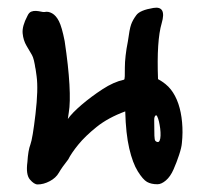

<svg xmlns="http://www.w3.org/2000/svg" viewBox="-20 -490 550 503"><path d="M157.7 -178.2Q168.5 -193.8 193.6 -215.3Q218.8 -236.8 248.3 -256.1Q277.8 -275.4 304.7 -281.2Q306.6 -281.2 306.9 -290.3Q307.1 -299.3 307.1 -313.2Q307.1 -327.1 309.1 -344.5Q311 -361.8 314.9 -380.9Q319.3 -414.1 323.5 -425.8Q327.6 -437.5 337.2 -450.4Q346.7 -463.4 381.8 -469.2Q417 -475.1 403.6 -429.2Q390.1 -383.3 394 -282.7Q415.5 -271 427.7 -255.4Q439.9 -239.7 447.3 -218Q454.6 -196.3 457 -169.7Q459.5 -143.1 456.5 -115.2Q455.6 -103.5 449.2 -84.2Q442.9 -64.9 434.6 -46.1Q426.3 -27.3 414.6 -17.3Q402.8 -7.3 392.6 -7.3Q376 -7.3 365.2 -13.4Q354.5 -19.5 341.1 -41Q327.6 -62.5 318.6 -101.1Q309.6 -139.6 308.1 -198.2Q263.2 -181.6 233.2 -157.5Q203.1 -133.3 185.1 -111.1Q167 -88.9 158.7 -72.3Q142.1 -51.3 134.3 -37.6Q126.5 -23.9 110.4 -15.4Q94.2 -6.8 78.6 -6.8Q69.3 -6.8 58.3 -19.8Q47.4 -32.7 51.8 -65.4Q53.7 -96.2 59.6 -111.3Q65.4 -126.5 73 -191.4Q80.6 -256.3 75.9 -290.3Q71.3 -324.2 73.2 -307.6Q69.3 -336.4 63.7 -345.9Q58.1 -355.5 49.6 -369.9Q41 -384.3 39.3 -402.8Q37.6 -421.4 51.8 -448.2Q55.7 -457 61.8 -459.5Q67.9 -461.9 74.7 -461.4Q81.5 -460.9 87.6 -459.5Q93.8 -458 96.7 -458.5Q106 -460.9 116.5 -455.1Q127 -449.2 134.5 -434.3Q142.1 -419.4 149.4 -382.3Q159.2 -316.9 161.9 -268.8Q164.6 -220.7 160.2 -195.3Q159.2 -187 157.7 -178.2ZM384.3 -148.4Q384.3 -139.6 384.5 -134.3Q384.8 -128.9 385.3 -125.7Q385.7 -122.6 387.2 -120.8Q388.7 -119.1 391.6 -118.2Q396 -116.7 398.2 -121.6Q400.4 -126.5 400.6 -134.8Q400.9 -143.1 399.7 -153.1Q398.4 -163.1 396.5 -171.4Q394.5 -179.7 392.1 -184.6Q389.6 -189.5 387.7 -187.5Q383.8 -184.6 384 -175Q384.3 -165.5 384.3 -148.4Z"/></svg>

Font: AKL 022
Style: Regular
Weight: 400
Designer: AKL
Foundry: AKL
Version: Version 2.053;August 19, 2024;FontCreator 13.0.0.2675 64-bit